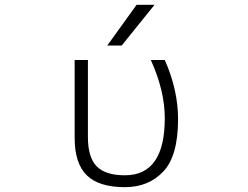

<svg xmlns="http://www.w3.org/2000/svg" viewBox="-20 -774 1040 805"><path d="M552.7 -753.9H627.9L490.2 -583H429.7ZM726.6 -274.4Q726.6 -120.1 664.6 -54.7Q602.5 10.7 503.9 10.7Q394.5 10.7 343.8 -39.1Q293 -88.9 293 -195.3V-522.5H348.6V-199.2Q348.6 -114.3 385.3 -76.7Q421.9 -39.1 503.9 -39.1Q670.9 -39.1 670.9 -278.3Q670.9 -393.6 612.3 -522.5H670.9Q726.6 -396.5 726.6 -274.4Z"/></svg>

Font: Gen Shin Gothic Monospace Light
Style: Regular
Weight: 300
Designer: [Source Han Sans]
Ryoko NISHIZUKA  (kana & ideographs); Paul D. Hunt (Latin, Greek & Cyrillic); Wenlong ZHANG  (bopomofo
Version: Version 1.002.20150607